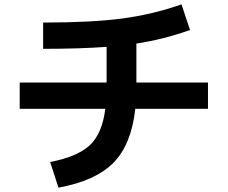

<svg xmlns="http://www.w3.org/2000/svg" viewBox="-20 -800 1040 877"><path d="M70 -303V-423H467V-586Q346 -577 177 -577V-697Q399 -697 538.5 -715.5Q678 -734 809 -780L848 -663Q728 -620 603 -601V-423H930V-303H598Q580 -139 497.5 -56Q415 27 247 57L209 -60Q334 -84 390.5 -137Q447 -190 461 -303Z"/></svg>

Font: Mplus 1p Bold
Style: Bold
Weight: 700
Version: Version 1.061